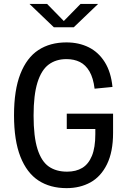

<svg xmlns="http://www.w3.org/2000/svg" viewBox="-20 -961 660 993"><path d="M564.8 -373.2V-273.8Q564.8 -175.7 533.4 -111.7Q502 -47.7 448 -17.8Q394 12 324.2 12Q239.5 12 179.1 -27.3Q118.7 -66.7 85.6 -150.5Q52.5 -234.3 52.5 -364.7Q52.5 -495 85.4 -578.8Q118.3 -662.7 178.6 -702.2Q238.8 -741.7 323.5 -741.7Q387.8 -741.7 438.7 -716.5Q489.5 -691.3 521.8 -639.8Q554.2 -588.3 561.7 -511.3L469.2 -502.3Q462.5 -557.7 442.8 -591.6Q423 -625.5 393.1 -640.4Q363.2 -655.3 323.7 -655.3Q269.5 -655.3 231.8 -627.2Q194.2 -599.2 173.9 -534.8Q153.7 -470.3 153.7 -363.3Q153.7 -253.8 173.9 -190.1Q194.2 -126.3 232.2 -99.8Q270.2 -73.2 327 -73.2Q373.2 -73.2 405.5 -92.7Q437.8 -112.2 455.4 -155Q473 -197.8 473 -266.8V-322.8L509.2 -293.7H325.3V-373.2ZM258.5 -820H361.5L487.5 -940.7H396.5L310 -852.3L223.5 -940.7H132.5Z"/></svg>

Font: Monaspace Neon Var ExtraLight
Style: Regular
Weight: 200
Designer: Riley Cran and the Lettermatic Team
Version: Version 1.200 (Monaspace Neon Var)